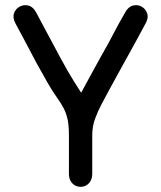

<svg xmlns="http://www.w3.org/2000/svg" viewBox="-20 -710 622 741"><path d="M541 -618Q554 -640 548 -658Q542 -676 526.5 -684.5Q511 -693 493 -688.5Q475 -684 463 -662Q452 -643 441.5 -624Q431 -605 421 -586Q411 -567 401 -548Q380 -511 363 -480Q346 -449 329 -418Q312 -387 292 -350Q273 -315 259.5 -275Q246 -235 246 -188Q246 -164 246 -143.5Q246 -123 246 -105Q246 -87 246 -71Q246 -55 246 -40Q246 -20 255 -7.5Q264 5 277.5 9Q291 13 304.5 9Q318 5 327 -7.5Q336 -20 336 -40Q336 -62 336 -84.5Q336 -107 336 -133Q336 -159 336 -189Q336 -236 330.5 -265.5Q325 -295 313 -318Q301 -341 283.5 -367.5Q266 -394 242 -435Q226 -463 212.5 -488Q199 -513 185.5 -538.5Q172 -564 156 -593.5Q140 -623 120 -661Q108 -684 90 -688.5Q72 -693 56 -684.5Q40 -676 34 -658.5Q28 -641 40 -619Q61 -580 77 -550Q93 -520 106.5 -494Q120 -468 134 -443.5Q148 -419 164 -390Q183 -357 198.5 -335.5Q214 -314 224.5 -294.5Q235 -275 240.5 -251Q246 -227 246 -189Q246 -165 246 -144Q246 -123 246 -105Q246 -87 246 -71Q246 -55 246 -40Q246 -20 255 -7.5Q264 5 277.5 9Q291 13 304.5 9Q318 5 327 -7.5Q336 -20 336 -40Q336 -56 336 -73Q336 -90 336 -108Q336 -126 336 -146Q336 -166 336 -188Q336 -222 347 -252Q358 -282 372 -308Q391 -344 408 -375Q425 -406 442 -437Q459 -468 479 -504Q495 -532 510 -560.5Q525 -589 541 -618Z"/></svg>

Font: Tilt Neon
Style: Regular
Weight: 400
Designer: Andy Clymer
Foundry: Andy Clymer
Version: Version 1.000